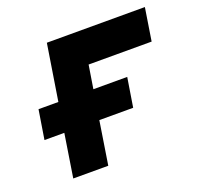

<svg xmlns="http://www.w3.org/2000/svg" viewBox="-102 -662 803 773"><g transform="rotate(-20 300.0 -275.0)"><path d="M86 0 115 -185H30L50 -310H135L173 -550H593L571 -410H301L285 -310H430L410 -185H265L236 0Z"/></g></svg>

Font: JetBrains Mono NL ExtraBold
Style: Italic
Weight: 800
Italic angle: -9°
Monospace: yes
Designer: Philipp Nurullin, Konstantin Bulenkov
Foundry: JetBrains
Version: Version 2.305; ttfautohint (v1.8.4.7-5d5b)